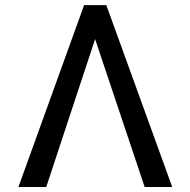

<svg xmlns="http://www.w3.org/2000/svg" viewBox="-20 -748 762 768"><path d="M558.6 0 352.5 -615.2 327.1 -727.5H405.3L668.9 0ZM368.2 -615.2 165 0H53.7L316.4 -727.5H394.5Z"/></svg>

Font: Inter V
Style: 
Weight: 400
Designer: Rasmus Andersson
Foundry: rsms
Version: Version 4.000;git-a3f224843